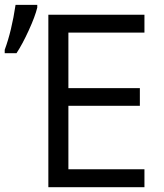

<svg xmlns="http://www.w3.org/2000/svg" viewBox="-41 -775 680 795"><path d="M557.1 0H159.2V-713.9H557.1V-640.1H242.2V-410.2H538.1V-336.9H242.2V-74.2H557.1ZM113.3 -754.9V-743.7Q104.5 -707 78.1 -649.4Q51.8 -591.8 27.3 -554.7H-21.5V-568.8Q7.3 -646.5 23.4 -754.9Z"/></svg>

Font: OpenSans-Regular
Style: Regular
Weight: 400
Foundry: Ascender Corporation
Version: Version 1.10